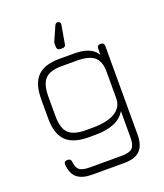

<svg xmlns="http://www.w3.org/2000/svg" viewBox="-154 -755 901 1057"><g transform="rotate(-20 296.5 -227.0)"><path d="M308 -654Q316 -654 321 -649Q326 -644 325 -635L306 -525Q303 -510 287 -510H274Q254 -510 254 -532V-548Q254 -559 258 -564L292 -641Q298 -654 308 -654ZM255 0Q164 0 122 -41.5Q80 -83 80 -174V-286Q80 -378 122 -420Q164 -462 255 -461H337Q438 -461 470 -404V-440Q470 -461 491 -461Q512 -461 512 -440V77Q512 141 482.5 170.5Q453 200 389 200H203Q144 200 114.5 175.5Q85 151 81 99Q79 77 101 77Q122 77 123 98Q126 132 144 145Q162 158 203 158H389Q436 158 453 141Q470 124 470 77V-75Q427 0 293 0ZM255 -42H293Q377 -42 423.5 -69.5Q470 -97 470 -151V-307Q470 -367 438.5 -393Q407 -419 337 -419H255Q182 -420 152 -390Q122 -360 122 -286V-174Q122 -101 152 -71.5Q182 -42 255 -42Z"/></g></svg>

Font: Jura Light
Style: Regular
Weight: 300
Designer: Daniel Johnson, Alexei Vanyashin
Foundry: Daniel Johnson
Version: Version 5.103